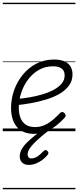

<svg xmlns="http://www.w3.org/2000/svg" viewBox="-20 -950 566 1390"><path d="M225 19Q170 19 133 -4.5Q96 -28 78 -70Q60 -112 60 -167Q60 -235 82.5 -298Q105 -361 146.5 -411Q188 -461 245 -490Q302 -519 371 -519Q419 -519 448.5 -505Q478 -491 491.5 -467Q505 -443 505 -412Q505 -365 479 -330Q453 -295 409.5 -270Q366 -245 312.5 -229Q259 -213 202.5 -203Q146 -193 96 -188L103 -234Q148 -237 196 -245.5Q244 -254 289 -267.5Q334 -281 370 -300.5Q406 -320 427 -345.5Q448 -371 448 -404Q448 -438 426 -454Q404 -470 364 -470Q307 -470 261.5 -444Q216 -418 183.5 -374.5Q151 -331 133.5 -278Q116 -225 116 -170Q116 -125 129.5 -93.5Q143 -62 169 -46Q195 -30 234 -30Q274 -30 307.5 -46.5Q341 -63 367.5 -86.5Q394 -110 414 -131Q423 -140 431.5 -139Q440 -138 447 -131Q453 -124 455 -116Q457 -108 449 -99Q423 -69 388.5 -42Q354 -15 312.5 2Q271 19 225 19ZM188 244Q158 244 140.5 227Q123 210 123 183Q123 157 136 132.5Q149 108 173.5 83.5Q198 59 231 32.5Q264 6 305 -23L350 -21V-17Q314 9 283.5 34.5Q253 60 229.5 83.5Q206 107 193 128Q180 149 180 168Q180 180 186.5 188.5Q193 197 207 197Q228 197 249.5 183.5Q271 170 296 143Q301 138 308.5 136.5Q316 135 324 144Q330 150 330.5 156.5Q331 163 326 170Q308 192 285.5 208.5Q263 225 238 234.5Q213 244 188 244ZM0 410H526V420H0ZM0 -20H526V0H0ZM0 -505H526V-500H0ZM0 -930H526V-920H0Z"/></svg>

Font: Playwrite DE LA Guides
Style: Regular
Weight: 400
Designer: Veronika Burian, José Scaglione
Foundry: TypeTogether
Version: Version 1.003